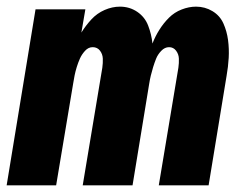

<svg xmlns="http://www.w3.org/2000/svg" viewBox="-20 -558 760 578"><path d="M0 0H149L200 -305Q202 -318 204.5 -330.5Q207 -343 211 -356Q215 -369 220.5 -381.5Q226 -394 236 -405Q246 -416 259 -416Q273 -416 281 -405.5Q289 -395 289.5 -381.5Q290 -368 288 -354L229 0H379L429 -305Q431 -318 434 -330.5Q437 -343 441 -356Q445 -369 450 -381.5Q455 -394 465.5 -405Q476 -416 489 -416Q502 -416 510 -405.5Q518 -395 518.5 -381.5Q519 -368 517 -354L458 0H608L662 -329Q667 -357 668.5 -384Q670 -411 666.5 -437.5Q663 -464 652.5 -487.5Q642 -511 619.5 -524.5Q597 -538 570 -538Q549 -538 527 -529.5Q505 -521 488.5 -504.5Q472 -488 459.5 -468Q447 -448 439 -427Q436 -455 426 -481Q416 -507 393 -522.5Q370 -538 341 -538Q318 -538 295 -528Q272 -518 255 -499.5Q238 -481 225 -460L237 -530H87Z"/></svg>

Font: Iosevka Sparkle Heavy Oblique
Style: Regular
Weight: 900
Italic angle: -9°
Designer: Belleve Invis
Foundry: Belleve Invis
Version: Version 4.5.0; ttfautohint (v1.8.3)